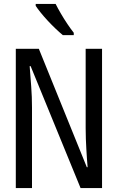

<svg xmlns="http://www.w3.org/2000/svg" viewBox="-20 -964 603 984"><path d="M61 0V-714H179L425 -107H429Q427 -129 425.5 -152Q424 -175 422.5 -200Q421 -225 420 -252Q419 -279 419 -307V-714H503V0H393L137 -625H132Q134 -599 136 -572.5Q138 -546 140 -520Q142 -494 143 -467Q144 -440 144 -412V0ZM302 -784Q285 -798 265 -817Q245 -836 225 -857.5Q205 -879 188.5 -899.5Q172 -920 163 -934V-944H265Q276 -922 292 -894.5Q308 -867 325.5 -841Q343 -815 358 -796V-784Z"/></svg>

Font: Noto Sans Mono SemiCondensed
Style: Regular
Weight: 400
Width: 4
Designer: Monotype Design Team
Foundry: Monotype Imaging Inc.
Version: Version 2.010